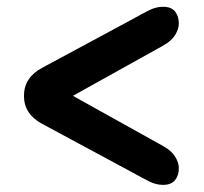

<svg xmlns="http://www.w3.org/2000/svg" viewBox="-20 -618 589 553"><path d="M495 -134.5Q495.5 -113.5 484.5 -99.5Q473.5 -85.5 449.5 -85.5Q430 -85.5 410.2 -95.2Q390.5 -105 362 -121L101 -261.5Q49 -289.5 49 -342Q49 -394.5 101 -422.5L362 -563Q390.5 -579 410.2 -588.8Q430 -598.5 449.5 -598.5Q473.5 -598.5 484.5 -584.5Q495.5 -570.5 495 -549.5Q495 -535 484.8 -517.8Q474.5 -500.5 450.5 -487L190 -342L450.5 -197Q474.5 -183.5 484.8 -166.2Q495 -149 495 -134.5Z"/></svg>

Font: Fraunces 9pt SuperSoft
Style: Bold
Weight: 700
Version: Version 1.000;[b76b70a41]